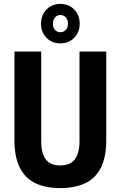

<svg xmlns="http://www.w3.org/2000/svg" viewBox="-20 -951 618 983"><path d="M288 12Q216 12 163.5 -12Q111 -36 82.5 -90.5Q54 -145 54 -234V-687H191V-228Q191 -166 214.5 -135Q238 -104 288 -104Q339 -104 363 -135Q387 -166 387 -228V-687H524V-234Q524 -145 495.5 -90.5Q467 -36 414.5 -12Q362 12 288 12ZM289 -729Q246 -729 218 -757.5Q190 -786 190 -830Q190 -874 218 -902.5Q246 -931 289 -931Q332 -931 360 -902.5Q388 -874 388 -830Q388 -786 360 -757.5Q332 -729 289 -729ZM289 -786Q306 -786 317 -798Q328 -810 328 -830Q328 -850 317 -862Q306 -874 289 -874Q272 -874 261.5 -862Q251 -850 251 -829Q251 -810 261.5 -798Q272 -786 289 -786Z"/></svg>

Font: Archivo Condensed
Style: Bold
Weight: 700
Width: 3
Designer: Hector Gatti
Foundry: Omnibus-Type
Version: Version 2.001